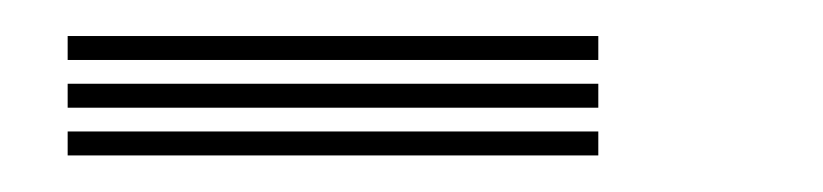

<svg xmlns="http://www.w3.org/2000/svg" viewBox="-20 -730 450 105"><path d="M17 -697.2V-710.3H307.2V-697.2ZM17 -645V-658.1H307.2V-645ZM17 -671.1V-684.2H307.2V-671.1Z"/></svg>

Font: Big Shoulders Inline Text Thin
Style: Regular
Weight: 100
Designer: Patric King
Foundry: XO Type Co
Version: Version 2.002